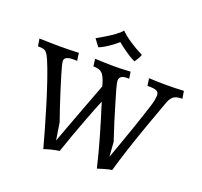

<svg xmlns="http://www.w3.org/2000/svg" viewBox="-144 -1005 1246 1186"><g transform="rotate(20 479.5 -411.5)"><path d="M257 18Q243 -34 223 -104Q203 -174 180 -249Q157 -324 134 -391.5Q111 -459 91 -506Q79 -535 66 -551Q53 -567 22 -567H9L1 -616Q33 -615 69 -614Q105 -613 139 -613Q174 -613 205 -614Q236 -615 260 -616L267 -566H235Q213 -566 198.5 -558.5Q184 -551 184 -537Q184 -533 185 -526Q186 -519 190 -502Q194 -487 205.5 -448Q217 -409 233 -358.5Q249 -308 265.5 -258.5Q282 -209 295 -173L313 -59Q333 -114 356.5 -176.5Q380 -239 402 -298Q424 -357 441.5 -403Q459 -449 467 -471Q463 -483 459 -497Q447 -535 430 -551.5Q413 -568 373 -568L367 -616Q394 -615 424 -613.5Q454 -612 488 -612Q512 -612 541.5 -613Q571 -614 600 -616L607 -572H593Q566 -572 554.5 -562.5Q543 -553 543 -536Q543 -524 554 -484Q563 -454 578 -402Q593 -350 612 -289.5Q631 -229 650 -173L657 -77Q673 -122 692 -174.5Q711 -227 729 -279.5Q747 -332 762.5 -378Q778 -424 788 -456Q798 -488 800 -500Q804 -525 804 -532Q804 -555 788 -562Q772 -569 740 -569H728L721 -617Q775 -614 835 -614Q893 -614 950 -617L958 -568Q917 -568 900 -554Q883 -540 872 -511Q839 -421 807 -331Q775 -241 748 -158.5Q721 -76 701 -6Q679 -3 655.5 4Q632 11 609 18Q587 -76 559 -173Q531 -270 496 -381Q470 -319 445 -252.5Q420 -186 397 -123Q374 -60 356 -6Q334 -3 307 3.5Q280 10 257 18ZM361 -689 326 -736Q349 -749 379 -767Q409 -785 436 -804.5Q463 -824 476 -841Q502 -814 544 -786.5Q586 -759 630 -737Q628 -728 617 -709.5Q606 -691 601 -684Q587 -689 564 -703.5Q541 -718 517 -735.5Q493 -753 478 -766Q464 -753 442.5 -737Q421 -721 399 -708Q377 -695 361 -689Z"/></g></svg>

Font: Maname
Style: Regular
Weight: 400
Designer: Pathum Egodawatta
Foundry: mooniak
Version: Version 1.000; ttfautohint (v1.8.4.7-5d5b)